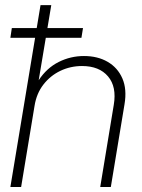

<svg xmlns="http://www.w3.org/2000/svg" viewBox="-20 -748 570 768"><path d="M118.2 -324.7 64.5 0H21.5L142.1 -727.5H185.1L134.8 -427.2Q167 -476.1 214.6 -500Q262.2 -523.9 315.9 -523.9Q370.6 -523.9 410.6 -500.7Q450.7 -477.5 469.5 -434.3Q488.3 -391.1 478 -330.6L423.3 0H380.9L435.1 -328.6Q447.3 -400.9 412.1 -442.4Q377 -483.9 308.1 -483.9Q261.7 -483.9 221.4 -464.6Q181.2 -445.3 153.6 -409.7Q126 -374 118.2 -324.7ZM21.5 -596.7 27.3 -635.7H312L305.7 -596.7Z"/></svg>

Font: Inter Display ExtraLight
Style: Italic
Weight: 200
Italic angle: -9.39999°
Designer: Rasmus Andersson
Foundry: rsms
Version: Version 4.000;git-a52131595